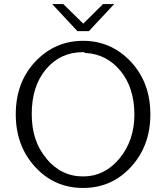

<svg xmlns="http://www.w3.org/2000/svg" viewBox="-20 -913 824 950"><path d="M238 -893H293L392 -796L490 -893H545L420 -759H363ZM58 -347Q58 -506 155 -608.5Q252 -711 391 -711Q530 -711 627 -608Q724 -505 724 -347Q724 -192 628.5 -87.5Q533 17 391 17Q249 17 153.5 -87.5Q58 -192 58 -347ZM137 -349Q137 -214 209 -130H208Q282 -40 391 -40Q497 -40 570.5 -128Q644 -216 645 -344Q645 -479 576 -562.5Q507 -646 402 -651Q398 -655 391 -655Q279 -655 208 -571Q137 -487 137 -349Z"/></svg>

Font: Coval
Style: ExtraLight
Weight: 250
Foundry: Context Ltd
Version: Version 001.000